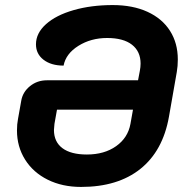

<svg xmlns="http://www.w3.org/2000/svg" viewBox="-20 -729 722 758"><path d="M47 -214Q47 -239 51 -259L64 -332Q70 -366 98.5 -389Q127 -412 165 -412H525L532 -449Q535 -464 535 -478Q535 -526 501 -552.5Q467 -579 403 -579Q339 -579 289.5 -548Q240 -517 231 -470Q182 -470 152 -493Q122 -516 122 -554Q122 -598 161.5 -633.5Q201 -669 270.5 -689Q340 -709 425 -709Q504 -709 562 -682.5Q620 -656 651 -607.5Q682 -559 682 -494Q682 -468 678 -445L647 -268Q623 -133 534 -62Q445 9 300 9Q226 9 168.5 -19.5Q111 -48 79 -99Q47 -150 47 -214ZM495 -240 505 -296H205L195 -240Q193 -222 193 -216Q193 -169 226.5 -144Q260 -119 323 -119Q392 -119 438.5 -152Q485 -185 495 -240Z"/></svg>

Font: K2D ExtraBold
Style: Italic
Weight: 800
Italic angle: -10°
Designer: Katatrad Aksorn Co.,Ltd.
Foundry: Cadson Demak Co.,Ltd.
Version: Version 1.000; ttfautohint (v1.6)